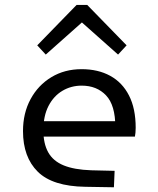

<svg xmlns="http://www.w3.org/2000/svg" viewBox="-20 -766 654 793"><path d="M356.8 -62.7 453.4 -60.4 450.5 7.5 332.2 5.5Q197.1 3.5 136 -56.8Q75 -117 75 -224.6Q75 -298.8 106.3 -356.6Q137.6 -414.4 192.2 -447.3Q246.7 -480.3 317.1 -480.3Q384.9 -480.3 435.1 -452.9Q485.3 -425.5 512.8 -371.6Q540.4 -317.8 540.4 -238.1Q540.4 -227.4 539.5 -218Q538.5 -208.5 537.2 -201.7H118.5V-265.5H490.5L456.3 -242.1Q456.3 -331.5 418.1 -371.9Q379.9 -412.3 317.4 -412.3Q273.5 -412.3 237.5 -390.8Q201.5 -369.3 180.3 -328.3Q159.1 -287.2 159.1 -227.7Q159.1 -173 179.1 -137Q199.1 -101 242.8 -83Q286.6 -65 356.8 -62.7ZM133.8 -578.7 296.3 -745.6H327L330.1 -683.8L169 -540.6ZM502.9 -578.7 467.6 -540.6 306.5 -683.8 309.6 -745.6H340.3Z"/></svg>

Font: Intel One Mono Light
Style: Regular
Weight: 300
Monospace: yes
Designer: Fred Shallcrass
Foundry: Frere-Jones Type LLC
Version: Version 1.004